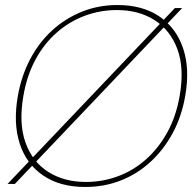

<svg xmlns="http://www.w3.org/2000/svg" viewBox="-20 -732 766 764"><path d="M10 0 676 -700H705L39 0ZM319 12Q219 12 152 -33.5Q85 -79 58.5 -160.5Q32 -242 51 -350Q65 -430 100 -496.5Q135 -563 187.5 -611Q240 -659 306 -685.5Q372 -712 447 -712Q548 -712 615 -666Q682 -620 709 -538.5Q736 -457 717 -350Q703 -269 667.5 -203Q632 -137 579.5 -88.5Q527 -40 461 -14Q395 12 319 12ZM322 -8Q388 -8 449 -30.5Q510 -53 560 -97Q610 -141 645.5 -205Q681 -269 695 -351Q714 -460 686 -536Q658 -612 595 -652Q532 -692 445 -692Q379 -692 318 -669.5Q257 -647 206.5 -603Q156 -559 121.5 -495.5Q87 -432 73 -350Q54 -241 81.5 -164.5Q109 -88 172 -48Q235 -8 322 -8Z"/></svg>

Font: DM Sans 17pt Thin
Style: Italic
Weight: 250
Italic angle: -10°
Version: Version 4.004;gftools[0.9.30]